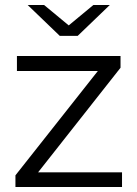

<svg xmlns="http://www.w3.org/2000/svg" viewBox="-20 -751 551 771"><path d="M42 0V-47L373 -466H48V-526H464V-479L133 -59H470V0ZM220 -607 91 -731H157L256 -649L355 -731H421L292 -607Z"/></svg>

Font: Montserrat
Style: Regular
Weight: 400
Designer: Julieta Ulanovsky
Foundry: Julieta Ulanovsky
Version: Version 9.000; ttfautohint (v1.8.4.7-5d5b)